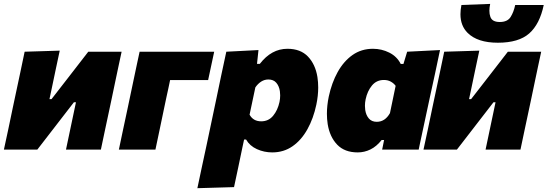

<svg xmlns="http://www.w3.org/2000/svg" viewBox="-27 -765 2801 982"><path d="M-7 0Q4.5 -52.5 15 -102Q25 -151 38.5 -214.5L49 -264Q66 -343 77 -395.5Q88 -448 99 -500.5L278.5 -506Q268.5 -459.5 259 -414.5Q249.5 -369.5 235.5 -302.5L226 -258H236.5L320 -365.5Q371.5 -431.5 424.5 -500.5H595Q587.5 -465.5 580.2 -431.5Q573 -397.5 564.5 -357.2Q556 -317 545 -264L534.5 -214.5Q521 -151.5 510.5 -102Q500 -52 489 0H310.5Q321 -49.5 330.5 -95Q340 -140 352 -197L361.5 -242H351L271 -138.5Q244.5 -104 217.5 -69.2Q190.5 -34.5 164 0Z M581 0Q592 -52.5 602.5 -102Q613 -151.5 626.5 -214.5L637 -264.5Q648 -317 656.5 -357.2Q665 -397.5 672.2 -431.5Q679.5 -465.5 687 -500.5H1068.5L1037.5 -355.5H843Q839 -336 834.2 -313.5Q829.5 -291 823.5 -264.5L813 -214.5Q800 -151.5 789.5 -102Q779 -52.5 768 0Z M982.5 197.5Q993.5 144.5 1004.8 92.2Q1016 40 1029.5 -22.5L1080.5 -264.5Q1092 -321 1104.5 -379.5Q1117 -438 1130.5 -500.5L1295 -509L1287.5 -438.5H1302Q1361.5 -515.5 1443 -515.5Q1510 -515.5 1548 -475.8Q1586 -436 1596.5 -371Q1600.5 -345 1600.5 -317.5Q1600.5 -275.5 1591 -230Q1576 -159 1545.2 -103.8Q1514.5 -48.5 1469.2 -17Q1424 14.5 1365.5 14.5Q1324 14.5 1287 -2.2Q1250 -19 1231.5 -51.5H1221.5L1213 -12Q1201.5 42.5 1191.5 91Q1181.5 139.5 1170 192ZM1309 -144.5Q1346.5 -144.5 1370 -173Q1393.5 -201.5 1402.5 -243.5Q1406 -260.5 1406 -277Q1406 -288 1404.5 -298.5Q1400.5 -325 1386 -341.8Q1371.5 -358.5 1345.5 -358.5Q1326 -358.5 1309 -347.8Q1292 -337 1279 -318L1249.5 -178.5Q1268 -144.5 1309 -144.5Z M1927.5 0Q1929 -6 1930 -12L1937.5 -49H1925Q1899 -16 1868 -0.8Q1837 14.5 1802.5 14.5Q1735.5 14.5 1697.5 -25.2Q1659.5 -65 1649 -130Q1645 -156 1645 -183Q1645 -225 1654.5 -271Q1669.5 -341.5 1700.2 -396.8Q1731 -452 1776.2 -483.8Q1821.5 -515.5 1880.5 -515.5Q1925 -515.5 1964.2 -495.8Q2003.5 -476 2022.5 -438H2036.5L2055.5 -500.5L2223.5 -509Q2210 -446 2197.5 -386Q2184.5 -325.5 2171 -264.5L2119 -22Q2116.5 -11 2114.5 0ZM1900 -142Q1942.5 -142 1967.5 -186.5L1996.5 -326Q1987 -339 1971.8 -347.5Q1956.5 -356 1936.5 -356Q1899 -356 1875.5 -327.8Q1852 -299.5 1843 -257Q1839.5 -240 1839.5 -223.5Q1839.5 -213 1841 -202.5Q1845 -176 1859.5 -159Q1874 -142 1900 -142Z M2139 0Q2150.5 -52.5 2161 -102Q2171 -151 2184.5 -214.5L2195 -264Q2212 -343 2223 -395.5Q2234 -448 2245 -500.5L2424.5 -506Q2414.5 -459.5 2405 -414.5Q2395.5 -369.5 2381.5 -302.5L2372 -258H2382.5L2466 -365.5Q2517.5 -431.5 2570.5 -500.5H2741Q2733.5 -465.5 2726.2 -431.5Q2719 -397.5 2710.5 -357.2Q2702 -317 2691 -264L2680.5 -214.5Q2667 -151.5 2656.5 -102Q2646 -52 2635 0H2456.5Q2467 -49.5 2476.5 -95Q2486 -140 2498 -197L2507.5 -242H2497L2417 -138.5Q2390.5 -104 2363.5 -69.2Q2336.5 -34.5 2310 0ZM2519.5 -546.5Q2415 -546.5 2364.5 -597Q2328 -633.5 2328 -692Q2328 -714 2333 -739.5L2480 -745Q2476 -726 2476 -710.5Q2476 -692.5 2481 -679Q2490 -652.5 2529 -652.5Q2568.5 -652.5 2584.5 -678Q2600.5 -703.5 2608 -739.5H2754Q2733.5 -641.5 2679.8 -594Q2626 -546.5 2519.5 -546.5Z"/></svg>

Font: Heraclito ExtraBold
Style: Italic
Weight: 800
Italic angle: -12°
Designer: Kostas Bartsokas (font) & Cristiano Sobral (main changes)
Foundry: Kostas Bartsokas (font) & Cristiano Sobral (main changes)
Version: Version 1.00;July 8, 2020;FontCreator 13.0.0.2655 64-bit